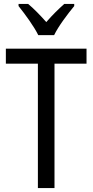

<svg xmlns="http://www.w3.org/2000/svg" viewBox="-20 -963 474 983"><path d="M176 -783H257C279 -829 327 -892 360 -932V-943H309C275 -912 251 -889 217 -850C186 -885 152 -920 124 -943H75V-932C110 -888 154 -828 176 -783ZM259 0V-637H423V-714H10V-637H174V0Z"/></svg>

Font: Noto Sans Lao UI Cond
Style: Regular
Weight: 400
Width: 3
Designer: Monotype Design Team
Foundry: Monotype Imaging Inc.
Version: Version 2.000